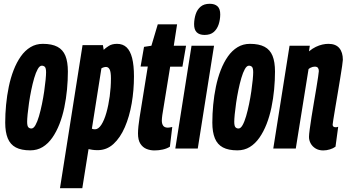

<svg xmlns="http://www.w3.org/2000/svg" viewBox="-20 -786 1835 1016"><path d="M140.2 9.6Q92.8 9.6 63.6 -5.9Q34.4 -21.4 21 -54.2Q7.6 -87 7.6 -137Q7.6 -183.2 12.2 -231.7Q16.8 -280.2 26.5 -327.1Q36.2 -374 52.1 -415Q68 -456 90 -487.3Q112 -518.6 141.1 -536.3Q170.2 -554 206.6 -554Q254.6 -554 283.8 -538.5Q313 -523 326.1 -490.8Q339.2 -458.6 339.2 -407.2Q339.2 -361 334.6 -312.4Q330 -263.8 320.3 -217.1Q310.6 -170.4 294.7 -129.7Q278.8 -89 256.8 -57.4Q234.8 -25.8 205.9 -8.1Q177 9.6 140.2 9.6ZM146.2 -106Q157.6 -106 167.7 -124Q177.8 -142 186.4 -171.5Q195 -201 202 -235.2Q209 -269.4 213.9 -303Q218.8 -336.6 221.3 -363.3Q223.8 -390 223.8 -402.8Q223.8 -425.6 217.5 -432Q211.2 -438.4 201.2 -438.4Q189.8 -438.4 179.7 -420.4Q169.6 -402.4 161 -372.9Q152.4 -343.4 145.4 -309.2Q138.4 -275 133.5 -241.4Q128.6 -207.8 126.1 -181.4Q123.6 -155 123.6 -142.2Q123.6 -119.4 129.9 -112.7Q136.2 -106 146.2 -106Z M297.4 210 416.8 -547H524.6L528.7 -522.3Q538.8 -532.4 556 -543.2Q573.1 -554 599.6 -554Q630.1 -554 649.8 -535.5Q669.4 -517 679.2 -478.7Q688.9 -440.4 688.9 -381.7Q688.9 -308.5 676.9 -238.8Q664.9 -169.1 640.7 -113.2Q616.5 -57.3 580.7 -24.4Q544.8 8.6 496.8 8.6Q480.2 8.6 468.8 6.7Q457.4 4.9 448.5 3L415.5 210ZM482.9 -101.8Q500.7 -101.8 516.2 -125.7Q531.7 -149.6 542.9 -189.2Q554.1 -228.8 560.6 -276.3Q567 -323.8 567 -371Q567 -405.5 560.2 -418.6Q553.4 -431.7 540.9 -431.7Q534.9 -431.7 528.1 -429.5Q521.3 -427.4 516.6 -424.3L466.2 -104.9Q470 -103 474.6 -102.4Q479.2 -101.8 482.9 -101.8Z M891.5 -114.1 879 -9.6Q862.1 0.7 841.1 5.3Q820.1 10 797.1 10Q775 10 755.3 2.1Q735.5 -5.9 722.8 -25.4Q710.2 -44.9 710.2 -79.9Q710.2 -95.1 712.6 -118.9Q715 -142.6 718.4 -162.6L762.1 -434H724L742.1 -538L781.2 -544L814.9 -657.3H917.1L899.6 -544H964.5L945.4 -433.3H880.5L838.9 -177.3Q837.9 -168.8 837.1 -161.6Q836.3 -154.4 836.3 -148.2Q836.3 -130.8 843.6 -120.7Q850.8 -110.5 868.7 -110.5Q873.9 -110.5 879.3 -111.7Q884.6 -112.8 891.5 -114.1Z M907.7 0 993.5 -544H1112.6L1026.5 0ZM1089.9 -766Q1116.6 -766 1131.2 -752.4Q1145.7 -738.8 1145.4 -709Q1145.1 -681.6 1137 -656.8Q1128.8 -632.1 1111.1 -616.6Q1093.4 -601.1 1062.6 -601.1Q1035.5 -601.1 1021.1 -615Q1006.8 -629 1007.1 -658.8Q1007.7 -686.9 1015.7 -711.3Q1023.7 -735.7 1041.8 -750.9Q1059.8 -766 1089.9 -766Z M1236.2 9.6Q1188.8 9.6 1159.6 -5.9Q1130.4 -21.4 1117 -54.2Q1103.6 -87 1103.6 -137Q1103.6 -183.2 1108.2 -231.7Q1112.8 -280.2 1122.5 -327.1Q1132.2 -374 1148.1 -415Q1164 -456 1186 -487.3Q1208 -518.6 1237.1 -536.3Q1266.2 -554 1302.6 -554Q1350.6 -554 1379.8 -538.5Q1409 -523 1422.1 -490.8Q1435.2 -458.6 1435.2 -407.2Q1435.2 -361 1430.6 -312.4Q1426 -263.8 1416.3 -217.1Q1406.6 -170.4 1390.7 -129.7Q1374.8 -89 1352.8 -57.4Q1330.8 -25.8 1301.9 -8.1Q1273 9.6 1236.2 9.6ZM1242.2 -106Q1253.6 -106 1263.7 -124Q1273.8 -142 1282.4 -171.5Q1291 -201 1298 -235.2Q1305 -269.4 1309.9 -303Q1314.8 -336.6 1317.3 -363.3Q1319.8 -390 1319.8 -402.8Q1319.8 -425.6 1313.5 -432Q1307.2 -438.4 1297.2 -438.4Q1285.8 -438.4 1275.7 -420.4Q1265.6 -402.4 1257 -372.9Q1248.4 -343.4 1241.4 -309.2Q1234.4 -275 1229.5 -241.4Q1224.6 -207.8 1222.1 -181.4Q1219.6 -155 1219.6 -142.2Q1219.6 -119.4 1225.9 -112.7Q1232.2 -106 1242.2 -106Z M1512.2 -544H1619.4L1615 -514.3Q1633.7 -529.7 1651.3 -538Q1668.8 -546.3 1685.6 -550.2Q1702.4 -554 1717.9 -554Q1756.5 -554 1775.4 -531.6Q1794.3 -509.1 1794.3 -469.6Q1794.3 -462.9 1790.4 -436.4Q1786.4 -409.8 1780.3 -372.1Q1774.2 -334.4 1767.3 -293.5Q1760.3 -252.5 1754.2 -215.9Q1748.1 -179.2 1744.2 -155Q1740.2 -130.7 1740.2 -126.9Q1740.2 -119.4 1744.2 -116.1Q1748.1 -112.7 1755.8 -112.7Q1758.7 -112.7 1762.1 -113Q1765.5 -113.3 1769.6 -115.2L1755.4 -9.9Q1743.3 -0.7 1725.5 4.6Q1707.7 10 1690.6 10Q1666.6 10 1649.7 -0.5Q1632.8 -10.9 1624 -27.1Q1615.1 -43.3 1615.1 -61.6Q1615.1 -73.4 1618.9 -101.8Q1622.7 -130.2 1628.5 -167.4Q1634.2 -204.5 1641.2 -244.2Q1648.1 -284 1653.9 -319.4Q1659.6 -354.9 1663.4 -379.4Q1667.2 -403.9 1667.2 -409.9Q1667.2 -420.3 1662.5 -426.8Q1657.7 -433.4 1645.5 -433.4Q1640.7 -433.4 1634.9 -432Q1629.1 -430.6 1623.5 -427.7Q1617.8 -424.9 1612.7 -420.4L1545.2 0H1426.1Z"/></svg>

Font: Georama ExtraCondensed Thin
Style: Italic
Weight: 100
Width: 2
Italic angle: -9°
Designer: Jean-Baptiste Levee
Foundry: Production Type
Version: Version 1.001